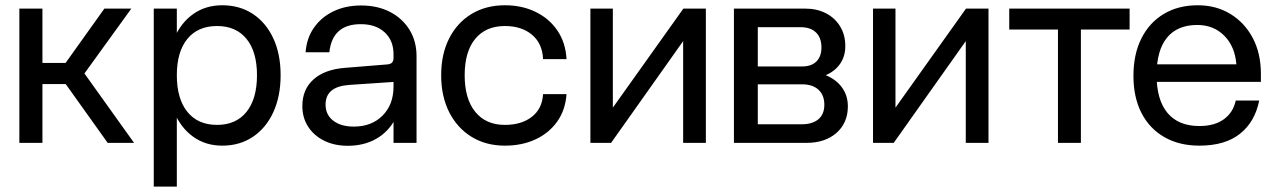

<svg xmlns="http://www.w3.org/2000/svg" viewBox="-20 -532 4754 715"><path d="M196.4 -258.6 368.7 -500H469.1L289.7 -251.9L290.5 -264L479.2 0H381ZM52.1 -500H138V-297.7H252.2L251.6 -219H138V0H52.1Z M552.6 -500V163H638.5V-500ZM603 -252Q603 -173.3 628.5 -114.2Q654 -55.1 700 -22.4Q746 10.4 807.7 10.4Q872.7 10.4 921.7 -22.4Q970.6 -55.1 997.8 -114.2Q1025 -173.3 1025 -252Q1025 -330.7 997.8 -389.2Q970.6 -447.7 921.7 -480.1Q872.7 -512.4 807.7 -512.4Q746 -512.4 700 -480.1Q654 -447.7 628.5 -389.2Q603 -330.7 603 -252ZM937 -252Q937 -164.1 898.1 -115.5Q859.1 -66.9 788.2 -66.9Q716.9 -66.9 677.7 -115.5Q638.5 -164.1 638.5 -252Q638.5 -339.2 677.7 -387.1Q716.9 -435.1 788.2 -435.1Q859.1 -435.1 898.1 -387.1Q937 -339.2 937 -252Z M1531.2 -322.6Q1531.2 -378.4 1505 -421Q1478.7 -463.6 1432.4 -487.6Q1386.1 -511.6 1324.9 -511.6Q1266.7 -511.6 1221.4 -489.7Q1176.1 -467.7 1148.9 -428.5Q1121.6 -389.2 1118.1 -337.4H1206.5Q1217.7 -442 1323.4 -442Q1379.8 -442 1412.6 -411.5Q1445.5 -381 1445.5 -330V0H1531.2ZM1478 -207.3 1445.5 -209.9Q1445.5 -142.6 1404.7 -101.6Q1363.9 -60.6 1297.5 -60.6Q1249.4 -60.6 1220.9 -82.7Q1192.4 -104.7 1192.4 -142.4Q1192.4 -209.8 1281 -215.8L1447.3 -227L1445.5 -316.6Q1445.5 -304.5 1439.6 -298.6Q1433.8 -292.7 1419.9 -291.9L1266.4 -279.5Q1189.9 -273.9 1147.9 -236.6Q1105.9 -199.4 1105.9 -137.1Q1105.9 -93.7 1127.4 -60.3Q1149 -26.9 1187.1 -8Q1225.3 10.9 1275.1 10.9Q1335.6 10.9 1381.4 -15.3Q1427.1 -41.5 1452.6 -90.4Q1478 -139.3 1478 -207.3Z M1622.9 -252Q1622.9 -173.3 1652.8 -114.2Q1682.8 -55.1 1736.2 -22.4Q1789.6 10.4 1860.2 10.4Q1924 10.4 1974.1 -12.9Q2024.2 -36.1 2054.9 -79.1Q2085.5 -122 2089.7 -181.5H2002.3Q1999.3 -127.1 1960.6 -97Q1922 -66.9 1860.2 -66.9Q1789.2 -66.9 1749.8 -115.5Q1710.4 -164.1 1710.4 -252Q1710.4 -339.3 1749.6 -387.2Q1788.9 -435.1 1860.2 -435.1Q1922.5 -435.1 1961.2 -402.6Q1999.9 -370.1 2002.3 -311.9H2089.7Q2086.4 -373.1 2055.9 -418Q2025.5 -462.9 1974.8 -487.6Q1924.1 -512.4 1860.2 -512.4Q1789.5 -512.4 1736.1 -480.1Q1682.6 -447.7 1652.8 -389.2Q1622.9 -330.6 1622.9 -252Z M2262.2 -500H2178.6V0H2255.7L2524 -378.9V0H2608.6V-500H2524.9L2262.2 -131.2Z M2965.4 -69.2H2802V-218H2966.9Q3006.1 -218 3027.9 -197.9Q3049.8 -177.8 3049.8 -141.9Q3049.8 -106.6 3027.6 -87.9Q3005.4 -69.2 2965.4 -69.2ZM2966.9 -284.5H2802V-430.8H2961.1Q2998.5 -430.8 3018.8 -411Q3039 -391.3 3039 -354.9Q3039 -321.7 3020.3 -303.1Q3001.6 -284.5 2966.9 -284.5ZM3055.1 -252Q3089.9 -267.1 3108.9 -294.9Q3127.9 -322.8 3127.9 -360Q3127.9 -401.9 3108.7 -433.5Q3089.6 -465.1 3055.8 -482.6Q3022 -500 2977.7 -500H2713.1V0H2983.9Q3052.9 0 3095.1 -37.2Q3137.4 -74.5 3137.4 -136Q3137.4 -175.7 3115.9 -205.8Q3094.4 -235.8 3055.1 -252Z M3314.7 -500H3231.1V0H3308.2L3576.5 -378.9V0H3661.1V-500H3577.4L3314.7 -131.2Z M4186.6 -500H3738.4V-422H3919.8V0H4005.2V-422H4186.6Z M4200.9 -249.8Q4200.9 -169.4 4230.9 -111.1Q4260.9 -52.9 4316.1 -21.3Q4371.4 10.4 4446.7 10.4Q4541.9 10.4 4597.6 -33.8Q4653.4 -78 4669.2 -157.6H4581.8Q4572.8 -114.1 4538.3 -88.4Q4503.8 -62.7 4446.2 -62.7Q4368.6 -62.7 4327.9 -111.2Q4287.1 -159.7 4287.1 -253Q4287.1 -344.1 4325.7 -391.6Q4364.4 -439 4438.6 -439Q4499.1 -439 4538.9 -399.3Q4578.6 -359.5 4584.3 -292.4H4279.9V-227.1H4675.5V-257.3Q4675.5 -332.9 4645.4 -390.2Q4615.2 -447.5 4562.1 -479.9Q4509 -512.4 4440.4 -512.4Q4368 -512.4 4314.1 -480.2Q4260.1 -448 4230.5 -388.9Q4200.9 -329.9 4200.9 -249.8Z"/></svg>

Font: Overused Grotesk Light
Style: Regular
Weight: 300
Designer: RandomMaerks
Version: Version 0.005